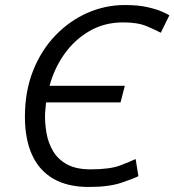

<svg xmlns="http://www.w3.org/2000/svg" viewBox="-20 -728 693 763"><path d="M333 15Q248 15 191.5 -18Q135 -51 107 -113.5Q79 -176 79 -264Q79 -365 111.5 -447Q144 -529 200.5 -587.5Q257 -646 328 -677Q399 -708 475 -708Q530 -708 566.5 -699.5Q603 -691 624.5 -681.5Q646 -672 653 -667L619 -598Q600 -608 564 -623.5Q528 -639 470 -639Q394 -639 334.5 -604Q275 -569 235 -512Q195 -455 177 -387H476L459 -321H163Q162 -311 161 -299.5Q160 -288 159 -276Q158 -237 165 -198Q172 -159 191.5 -126.5Q211 -94 247 -74.5Q283 -55 340 -55Q417 -55 457.5 -70.5Q498 -86 519 -96L530 -28Q511 -18 461.5 -1.5Q412 15 333 15Z"/></svg>

Font: Ubuntu Sans
Style: Italic
Weight: 400
Italic angle: -13.5°
Designer: Dalton Maag Ltd
Foundry: Dalton Maag Ltd
Version: Version 1.006